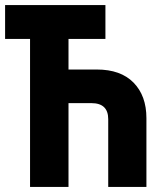

<svg xmlns="http://www.w3.org/2000/svg" viewBox="-20 -734 640 754"><path d="M98 0H249V-329H339Q405 -329 405 -266V0H555V-270Q555 -358 504.5 -409.5Q454 -461 360 -461H249V-581H394V-714H0V-581H98Z"/></svg>

Font: Noto Sans Mono Extra
Style: Regular
Weight: 800
Designer: Monotype Design Team
Foundry: Monotype Imaging Inc.
Version: Version 1.900